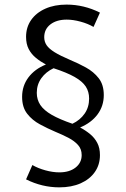

<svg xmlns="http://www.w3.org/2000/svg" viewBox="-20 -767 545 831"><path d="M92.8 9.3 120.1 -52.7Q144.5 -38.6 176.5 -29.8Q208.5 -21 236.8 -21Q280.3 -21 306.9 -41.7Q333.5 -62.5 333.5 -95.7Q333.5 -122.1 317.6 -139.6Q301.8 -157.2 275.9 -170.7Q250 -184.1 219.2 -196.8Q186 -210.9 152.8 -228.8Q119.6 -246.6 97.7 -274.7Q75.7 -302.7 75.7 -347.7Q75.7 -395.5 103 -431.9Q130.4 -468.3 178.7 -487.8Q154.8 -500.5 135.3 -516.6Q115.7 -532.7 104.2 -554.7Q92.8 -576.7 92.8 -607.4Q92.8 -648.9 114.7 -680.4Q136.7 -711.9 176.3 -729.5Q215.8 -747.1 268.1 -747.1Q343.3 -747.1 412.6 -712.4L384.8 -650.4Q360.8 -664.6 328.6 -673.3Q296.4 -682.1 268.6 -682.1Q225.1 -682.1 198.2 -661.4Q171.4 -640.6 171.4 -606Q171.4 -586.9 181.6 -571.5Q191.9 -556.2 216.3 -541Q240.7 -525.9 283.2 -507.8Q318.4 -493.2 351.8 -474.9Q385.3 -456.5 407.2 -428.5Q429.2 -400.4 429.2 -355.5Q429.2 -308.1 402.1 -271.7Q375 -235.4 326.7 -215.3Q350.6 -202.6 370.1 -186.5Q389.6 -170.4 401.1 -148.4Q412.6 -126.5 412.6 -95.7Q412.6 -54.2 390.6 -22.7Q368.7 8.8 329.1 26.4Q289.6 43.9 236.8 43.9Q162.1 43.9 92.8 9.3ZM293.5 -231.4Q326.7 -247.1 346.2 -275.1Q365.7 -303.2 365.7 -340.3Q365.7 -370.1 351.1 -392.6Q336.4 -415 302.7 -434.1Q269 -453.1 211.9 -471.7Q178.7 -456.1 158.9 -428.5Q139.2 -400.9 139.2 -365.2Q139.2 -335.9 154.5 -312.7Q169.9 -289.6 203.9 -270Q237.8 -250.5 293.5 -231.4Z"/></svg>

Font: Kumbh Sans
Style: Regular
Weight: 400
Version: Version 1.005